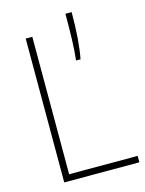

<svg xmlns="http://www.w3.org/2000/svg" viewBox="-121 -881 722 954"><g transform="rotate(-15 240.0 -404.0)"><path d="M88.5 0V-740H122.5V-33H475V0ZM311 -808H343Q343 -661.5 325 -570H302Q307.5 -617.5 309.2 -675.2Q311 -733 311 -808Z"/></g></svg>

Font: Encode Sans Semi Condensed Thin
Style: Regular
Weight: 250
Width: 4
Designer: Multiple Designers
Foundry: Impallari Type
Version: Version 2.000